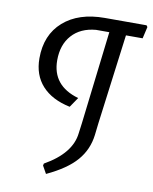

<svg xmlns="http://www.w3.org/2000/svg" viewBox="-81 -702 669 839"><g transform="rotate(10 253.0 -282.0)"><path d="M501 -640 506 -633 494 -581H420L368 -181L362 -129Q354 -63 311.5 -14Q269 35 181 76L162 42L164 33Q281 -33 291 -124L297 -169L346 -582H287Q219 -576 181 -533.5Q143 -491 143 -422Q143 -309 262 -275L232 -231Q151 -248 108 -295.5Q65 -343 65 -417Q65 -521 132.5 -580.5Q200 -640 316 -640Z"/></g></svg>

Font: Alegreya Sans
Style: Italic
Weight: 400
Italic angle: -7°
Designer: Juan Pablo del Peral
Foundry: Huerta Tipografica
Version: Version 2.007